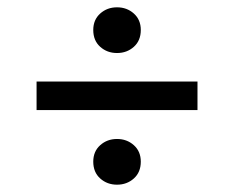

<svg xmlns="http://www.w3.org/2000/svg" viewBox="-20 -592 640 525"><path d="M300 -447Q273 -447 254 -464Q235 -481 235 -510Q235 -538 254 -555Q273 -572 300 -572Q327 -572 346 -555Q365 -538 365 -510Q365 -481 346 -464Q327 -447 300 -447ZM300 -87Q273 -87 254 -104Q235 -121 235 -150Q235 -178 254 -195Q273 -212 300 -212Q327 -212 346 -195Q365 -178 365 -150Q365 -121 346 -104Q327 -87 300 -87ZM80 -291V-369H520V-291Z"/></svg>

Font: Source Code Pro Semibold
Style: Italic
Weight: 600
Italic angle: -11°
Monospace: yes
Designer: Paul D. Hunt, Teo Tuominen
Foundry: Adobe Systems Incorporated
Version: Version 1.050;PS 1.000;hotconv 16.6.51;makeotf.lib2.5.65220